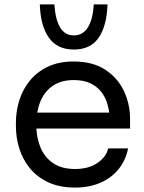

<svg xmlns="http://www.w3.org/2000/svg" viewBox="-20 -830 652 868"><path d="M319 18Q249 18 198 -6Q147 -30 115 -69.5Q83 -109 67.5 -158Q52 -207 52 -258V-276Q52 -328 67.5 -377Q83 -426 115 -465.5Q147 -505 196.5 -528.5Q246 -552 313 -552Q400 -552 456.5 -514.5Q513 -477 540.5 -418Q568 -359 568 -292V-249H94V-321H498L476 -282Q476 -339 458 -380.5Q440 -422 404 -445Q368 -468 313 -468Q256 -468 218.5 -442Q181 -416 162.5 -371Q144 -326 144 -267Q144 -210 162.5 -164.5Q181 -119 220 -92.5Q259 -66 319 -66Q382 -66 421.5 -94Q461 -122 469 -159H559Q548 -104 515 -64Q482 -24 432 -3Q382 18 319 18ZM314 -606Q239 -606 201 -659.5Q163 -713 160 -810H226Q230 -743 251.5 -706.5Q273 -670 314 -670Q355 -670 377.5 -706.5Q400 -743 404 -810H466Q463 -713 426 -659.5Q389 -606 314 -606Z"/></svg>

Font: SVN-Sora Variable
Style: Regular
Weight: 400
Designer: Jonathan Barnbrook, Julián Moncada
Foundry: Barnbrook Fonts
Version: Version 2.000 - Viet hoa boi STYLEno.1 Fonts